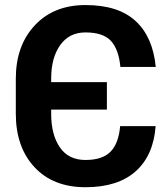

<svg xmlns="http://www.w3.org/2000/svg" viewBox="-20 -742 670 771"><path d="M605 -235.4Q596.2 -117.7 524.7 -54Q453.1 9.8 323.2 9.8Q193.4 9.8 118.4 -70.8Q43.5 -151.4 43.5 -285.2V-426.3Q43.5 -558.6 119.6 -640.1Q195.8 -721.7 323.2 -721.7Q455.1 -721.7 524.4 -657.7Q593.8 -593.8 605.5 -473.1H463.4Q457 -543 425.8 -577.4Q394.5 -611.8 323.2 -611.8Q257.8 -611.8 221.7 -560.8Q185.5 -509.8 185.5 -427.2V-412.1H409.2V-301.8H185.5V-285.2Q185.5 -200.7 220.5 -150.1Q255.4 -99.6 323.2 -99.6Q391.1 -99.6 423.8 -132.8Q456.5 -166 462.4 -235.4Z"/></svg>

Font: Roboto Web
Style: Bold
Weight: 700
Designer: Google
Version: Version 1.200310; 2013